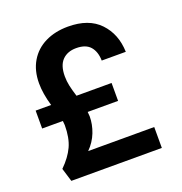

<svg xmlns="http://www.w3.org/2000/svg" viewBox="-132 -848 918 967"><g transform="rotate(-20 327.0 -365.0)"><path d="M572 -109V3H87L65 -69Q110 -113 131 -158.5Q152 -204 152 -272Q152 -279 150 -295H39V-391H122Q102 -459 102 -514Q102 -582 131.5 -631.5Q161 -681 214 -707Q267 -733 336 -733Q447 -733 505.5 -671.5Q564 -610 567 -514H438Q437 -562 413 -589.5Q389 -617 338 -617Q291 -617 263.5 -589Q236 -561 236 -503Q236 -477 241.5 -451.5Q247 -426 258 -391H446V-295H283Q285 -279 285 -271Q285 -228 268.5 -185.5Q252 -143 218 -109Z"/></g></svg>

Font: Fz Poppins SemBd
Style: Regular
Weight: 600
Designer: Ninad Kale (Devanagari), Jonny Pinhorn (Latin)
Foundry: Indian Type Foundry
Version: Vit hóa bi Vntype.Com & FontZin.Com